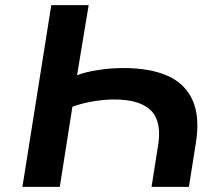

<svg xmlns="http://www.w3.org/2000/svg" viewBox="-20 -725 860 745"><path d="M67 0 179 -705H324L279 -433Q312 -446 361.5 -453.5Q411 -461 458 -461Q564 -461 632 -430Q700 -399 728 -334.5Q756 -270 740 -170L713 0H568L593 -158Q609 -253 566 -296Q523 -339 424 -339Q386 -339 343 -332Q300 -325 261 -311L212 0Z"/></svg>

Font: Nunito Sans 7pt SemiExpanded
Style: Bold Italic
Weight: 700
Width: 6
Italic angle: -9°
Designer: Vernon Adams
Foundry: Vernon Adams
Version: Version 3.101;gftools[0.9.27]